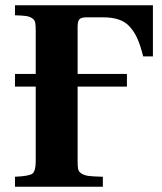

<svg xmlns="http://www.w3.org/2000/svg" viewBox="-20 -712 618 732"><path d="M37.1 0V-38.1Q90.3 -40.5 103.3 -49.8Q116.2 -59.1 116.2 -97.2V-381.8H37.1V-430.2H116.2V-595.2Q116.2 -615.7 114.3 -625.7Q112.3 -635.7 102.8 -642.3Q93.3 -648.9 79.6 -650.9Q65.9 -652.8 37.1 -653.8V-691.9H563V-497.1H525.9Q515.6 -537.6 504.6 -563Q493.7 -588.4 476.3 -608.4Q459 -628.4 433.6 -637.2Q408.2 -646 372.1 -646H311Q290 -646 283 -638.7Q275.9 -631.3 275.9 -609.9V-430.2H463.9V-381.8H275.9V-97.2Q275.9 -76.7 278.1 -66.7Q280.3 -56.6 291.5 -49.8Q302.7 -43 319.6 -41Q336.4 -39.1 372.1 -38.1V0Z"/></svg>

Font: Linguistics Pro
Style: Bold
Weight: 700
Designer: Stefan Peev, Context Ltd
Foundry: Stefan Peev, Context Ltd
Version: Version 001.000